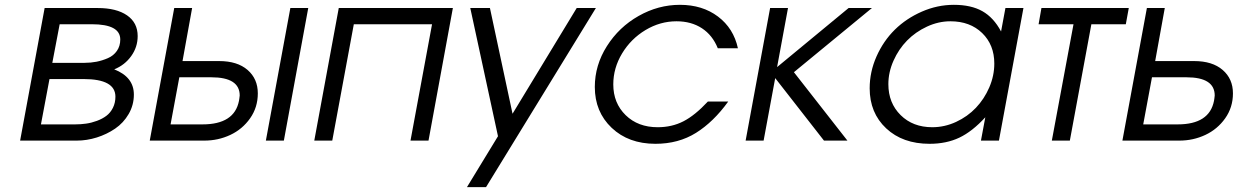

<svg xmlns="http://www.w3.org/2000/svg" viewBox="-20 -580 5106 792"><path d="M63 0 164.1 -546.9H382.8Q460.4 -546.9 504.2 -516.6Q547.9 -486.3 547.9 -431.2Q547.9 -385.7 521.2 -348.6Q494.6 -311.5 451.2 -293.9Q532.2 -262.2 532.2 -189.9Q532.2 -146.5 510.7 -109.6Q489.3 -72.8 454.8 -49.3Q420.4 -25.9 379.2 -12.9Q337.9 0 296.9 0ZM148.9 -66.9H290Q313.5 -66.9 335.4 -70.1Q357.4 -73.2 379.9 -81.5Q402.3 -89.8 418.9 -102.3Q435.5 -114.7 445.8 -135.3Q456.1 -155.8 456.1 -181.2Q456.1 -253.9 325.2 -253.9H184.1ZM195.8 -320.8H329.1Q354.5 -320.8 378.2 -325.4Q401.9 -330.1 425 -340.1Q448.2 -350.1 462.2 -370.1Q476.1 -390.1 476.1 -417Q476.1 -480 358.9 -480H226.1Z M683.6 -66.9H815.4Q946.8 -66.9 965.8 -164.1Q965.8 -165.5 967.3 -173.8Q968.8 -182.1 968.8 -186Q968.8 -261.2 851.6 -261.2H719.7ZM597.7 0 698.7 -546.9H772.5L732.9 -328.1H883.8Q959 -328.1 1001.2 -291.5Q1043.5 -254.9 1043.5 -194.8Q1043.5 -137.2 1011.7 -92Q980 -46.9 929.9 -23.4Q879.9 0 822.8 0ZM1076.7 0 1177.7 -546.9H1251.5L1150.9 0Z M1276.4 0 1377.4 -546.9H1848.1L1747.6 0H1673.3L1762.2 -480H1439.5L1350.6 0Z M1906.2 191.9 2034.2 -18.1 1919.9 -546.9H2001L2094.2 -110.8L2358.9 -546.9H2438L1984.9 191.9Z M2899.9 -161.1H2983.9Q2923.3 -77.1 2851.1 -32Q2778.8 13.2 2683.6 13.2Q2572.8 13.2 2503.2 -52.7Q2433.6 -118.7 2433.6 -221.2Q2433.6 -311 2483.4 -389.6Q2533.2 -468.3 2614.3 -514.2Q2695.3 -560.1 2784.7 -560.1Q2877.4 -560.1 2941.7 -511.7Q3005.9 -463.4 3023.9 -380.9H2940.9Q2919.4 -434.6 2875.5 -463.4Q2831.5 -492.2 2770.5 -492.2Q2703.1 -492.2 2642.8 -456.1Q2582.5 -419.9 2546.1 -359.6Q2509.8 -299.3 2509.8 -231.9Q2509.8 -154.8 2560.8 -105Q2611.8 -55.2 2692.9 -55.2Q2751.5 -55.2 2799.1 -79.6Q2846.7 -104 2899.9 -161.1Z M3055.7 0 3156.7 -546.9H3230.5L3185.5 -303.2L3480.5 -546.9H3576.7L3254.9 -282.2L3475.6 0H3378.9L3177.7 -257.8L3129.9 0Z M4026.4 0 4044.4 -96.2Q3990.7 -37.6 3937.3 -12.2Q3883.8 13.2 3814.5 13.2Q3703.6 13.2 3635.5 -50.5Q3567.4 -114.3 3567.4 -215.8Q3567.4 -283.7 3595.7 -347.4Q3624 -411.1 3671.1 -457.5Q3718.3 -503.9 3782.5 -532Q3846.7 -560.1 3914.6 -560.1Q3985.8 -560.1 4032.2 -533.9Q4078.6 -507.8 4109.4 -450.2L4127.4 -546.9H4201.7L4100.6 0ZM3644.5 -232.9Q3644.5 -155.3 3695.1 -105.2Q3745.6 -55.2 3825.7 -55.2Q3876.5 -55.2 3923.8 -77.1Q3971.2 -99.1 4005.6 -135.3Q4040 -171.4 4060.8 -219.5Q4081.5 -267.6 4081.5 -317.9Q4081.5 -395 4031.5 -443.6Q3981.4 -492.2 3900.4 -492.2Q3851.1 -492.2 3803.7 -470.2Q3756.3 -448.2 3721.7 -412.8Q3687 -377.4 3665.8 -329.8Q3644.5 -282.2 3644.5 -232.9Z M4318.8 0 4408.2 -480H4264.2L4275.9 -546.9H4636.2L4624 -480H4481.9L4393.1 0Z M4695.8 -66.9H4837.9Q4968.8 -66.9 4987.8 -164.1Q4987.8 -165.5 4989.3 -173.8Q4990.7 -182.1 4990.7 -186Q4990.7 -261.2 4874 -261.2H4731.9ZM4609.9 0 4710.9 -546.9H4784.7L4745.1 -328.1H4905.8Q4981 -328.1 5023.4 -291.5Q5065.9 -254.9 5065.9 -194.8Q5065.9 -137.2 5033.9 -92Q5002 -46.9 4951.9 -23.4Q4901.9 0 4844.7 0Z"/></svg>

Font: Involve
Style: Italic
Weight: 400
Italic angle: -10.5°
Designer: Stefan Peev
Foundry: Context Ltd.
Version: Version 1.001